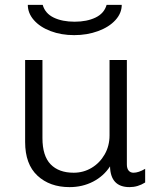

<svg xmlns="http://www.w3.org/2000/svg" viewBox="-20 -757 658 787"><path d="M154 -191Q154 -118 187.5 -83.5Q221 -49 282 -49Q322 -49 355.5 -69Q389 -89 409 -124Q429 -159 429 -202V-511H500V-83Q500 -66 507.5 -57.5Q515 -49 527 -49Q548 -49 575 -65V-9Q545 10 511 10Q433 10 431 -75Q405 -35 361.5 -12.5Q318 10 265 10Q184 10 133.5 -37Q83 -84 83 -175V-511H154ZM94 -737H155Q165 -702 200 -685Q235 -668 286 -668Q336 -668 371.5 -685Q407 -702 417 -737H479Q479 -703 453 -674.5Q427 -646 382 -629.5Q337 -613 284 -613Q231 -613 187.5 -629.5Q144 -646 119 -674.5Q94 -703 94 -737Z"/></svg>

Font: Chivo Light
Style: Regular
Weight: 300
Designer: Hector Gatti
Foundry: Omnibus-Type
Version: Version 1.007